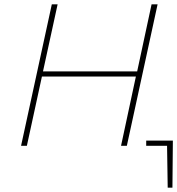

<svg xmlns="http://www.w3.org/2000/svg" viewBox="-20 -678 824 893"><path d="M685 -658H713L570 0H543L612 -322H175L105 0H78L221 -658H248L180 -346H618ZM784 -24 782 195H760L757 0H660V-24Z"/></svg>

Font: EauTestText Extralight
Style: Italic
Weight: 250
Italic angle: -12°
Designer: Christian Thalmann (Catharsis Fonts)
Version: Version 0.001;PS 000.001;hotconv 1.0.88;makeotf.lib2.5.64775